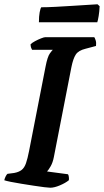

<svg xmlns="http://www.w3.org/2000/svg" viewBox="-30 -878 486 898"><path d="M205 0Q198 0 177 -2.5Q156 -5 127.5 -9.5Q99 -14 70.5 -18.5Q42 -23 20 -27.5Q-2 -32 -10 -35Q-8 -44 -3.5 -53Q1 -62 5 -65L36 -69Q58 -73 71 -83Q84 -93 91.5 -114.5Q99 -136 106 -172L183 -566Q192 -613 203.5 -628.5Q215 -644 217 -645H120Q118 -648 115.5 -655Q113 -662 113 -671Q120 -678 134 -685.5Q148 -693 162 -698.5Q176 -704 181 -704H411Q414 -700 417.5 -689Q421 -678 419 -663L370 -650Q337 -642 324.5 -623Q312 -604 304 -564L222 -144Q217 -118 207 -100.5Q197 -83 190 -76L288 -63Q291 -59 292 -50Q293 -41 292 -35Q276 -22 250 -11Q224 0 205 0ZM152 -774Q152 -802 155.5 -820.5Q159 -839 163 -844Q191 -844 229 -846Q267 -848 306 -850.5Q345 -853 377.5 -855Q410 -857 426 -858L436 -849Q435 -825 431.5 -803.5Q428 -782 425 -774Z"/></svg>

Font: Texturina Medium 12pt
Style: Bold Italic
Weight: 700
Italic angle: -11°
Version: Version 1.002